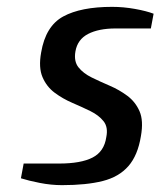

<svg xmlns="http://www.w3.org/2000/svg" viewBox="-20 -530 468 560"><path d="M161 10Q129 10 96 3.5Q63 -3 41 -10L49 -53H152Q216 -53 250 -70.5Q284 -88 290 -130Q296 -159 282 -176.5Q268 -194 243.5 -206Q219 -218 191 -230Q163 -242 139.5 -259.5Q116 -277 104 -305Q92 -333 100 -377Q113 -454 164.5 -482Q216 -510 307 -510Q340 -510 373.5 -504Q407 -498 428 -490L420 -447H317Q268 -447 237 -431Q206 -415 200 -380Q195 -351 209 -333.5Q223 -316 247.5 -304Q272 -292 300 -280Q328 -268 351.5 -250.5Q375 -233 387 -205.5Q399 -178 391 -133Q382 -77 354.5 -45.5Q327 -14 279.5 -2Q232 10 161 10Z"/></svg>

Font: Cuprum Medium
Style: Italic
Weight: 500
Italic angle: -10°
Version: Version 3.000